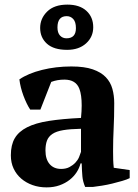

<svg xmlns="http://www.w3.org/2000/svg" viewBox="-20 -800 597 832"><path d="M245 -68Q266 -68 281 -76Q296 -84 306.5 -95Q317 -106 322.5 -119Q328 -132 331 -142V-242Q284 -241 254 -236Q224 -231 207 -219.5Q190 -208 183.5 -190.5Q177 -173 177 -148Q177 -110 195 -89Q213 -68 245 -68ZM470 -145Q470 -123 470.5 -107Q471 -91 473 -73L542 -63V-28Q530 -22 509.5 -16Q489 -10 466.5 -4.5Q444 1 422 4.5Q400 8 383 10H349Q339 -13 337 -36Q335 -59 334 -92H329Q324 -72 312 -53.5Q300 -35 281.5 -20.5Q263 -6 238 3Q213 12 182 12Q149 12 121 2Q93 -8 72 -26Q51 -44 39 -69.5Q27 -95 27 -127Q27 -172 44 -201Q61 -230 97.5 -248.5Q134 -267 191.5 -276Q249 -285 331 -289Q334 -319 334 -343Q334 -389 324 -415Q309 -455 259 -455Q228 -455 202 -445L155 -325H111Q103 -337 95.5 -352.5Q88 -368 81.5 -385.5Q75 -403 70.5 -421Q66 -439 64 -456Q102 -482 162 -497Q222 -512 289 -512Q346 -512 382 -499.5Q418 -487 438.5 -465.5Q459 -444 467 -415Q475 -386 475 -353Q475 -293 472.5 -244.5Q470 -196 470 -145ZM229 -681Q229 -658 240 -646Q251 -634 268 -634Q309 -634 309 -678Q309 -705 297.5 -717.5Q286 -730 269 -730Q229 -730 229 -681ZM154 -679Q154 -720 184.5 -750Q215 -780 272 -780Q325 -780 354.5 -753Q384 -726 384 -682Q384 -640 353 -612Q322 -584 271 -584Q213 -584 183.5 -610.5Q154 -637 154 -679Z"/></svg>

Font: PTSerif
Style: Bold
Weight: 700
Designer: A.Korolkova, O.Umpeleva, V.Yefimov
Foundry: ParaType Ltd
Version: Version 1.000W OFL; ttfautohint (v1.2) -l 8 -r 50 -G 200 -x 